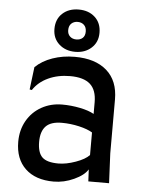

<svg xmlns="http://www.w3.org/2000/svg" viewBox="-58 -897 713 959"><g transform="rotate(5 298.0 -417.5)"><path d="M257 -371Q302 -371 346.5 -362Q391 -353 417 -338V-397Q417 -458 384.5 -487Q352 -516 284 -516Q223 -516 174.5 -493.5Q126 -471 99 -430L88 -432L102 -545Q136 -578 187.5 -596Q239 -614 299 -614Q402 -614 459.5 -563.5Q517 -513 517 -419V-149L524 0H420L417 -60Q399 -30 349 -7Q299 16 247 16Q156 16 105 -32.5Q54 -81 54 -167Q54 -226 80.5 -272.5Q107 -319 153.5 -345Q200 -371 257 -371ZM263 -76Q302 -76 349.5 -93Q397 -110 417 -132V-245Q393 -260 350 -270Q307 -280 263 -280Q208 -280 183 -254Q158 -228 158 -176Q158 -122 181.5 -99Q205 -76 263 -76ZM185 -744Q185 -793 216.5 -822Q248 -851 298 -851Q348 -851 379.5 -822Q411 -793 411 -744Q411 -697 379 -668Q347 -639 298 -639Q249 -639 217 -668Q185 -697 185 -744ZM342 -744Q342 -766 329.5 -777.5Q317 -789 298 -789Q279 -789 266.5 -777.5Q254 -766 254 -744Q254 -724 266.5 -712.5Q279 -701 298 -701Q318 -701 330 -712Q342 -723 342 -744Z"/></g></svg>

Font: Farro
Style: Regular
Weight: 400
Designer: Aceler Chua
Foundry: Grayscale Limited
Version: Version 1.101